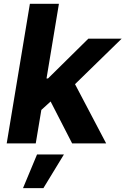

<svg xmlns="http://www.w3.org/2000/svg" viewBox="-20 -747 654 1000"><path d="M14.9 0H166.2L195.3 -174.4L243.6 -218.4L355.8 0H533L370.7 -308.6L613.6 -545.5H440L230.1 -338.4H222.3L286.9 -727.3H135.7ZM99.8 233H206L312.9 57.5H172.9Z"/></svg>

Font: Margiela Sans
Style: Bold Italic
Weight: 700
Italic angle: -9.39999°
Designer: Stefan Endress, Andreas Faust
Version: Version 1.100;FEAKit 1.0